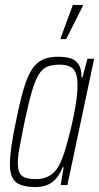

<svg xmlns="http://www.w3.org/2000/svg" viewBox="-20 -747 400 775"><path d="M124 8Q88 8 64.5 -0.5Q41 -9 30.5 -29Q20 -49 20 -84Q20 -113 26 -156Q32 -199 44 -255Q60 -335 75 -386.5Q90 -438 108.5 -466.5Q127 -495 152.5 -506.5Q178 -518 215 -518Q239 -518 260 -513Q281 -508 295 -490.5Q309 -473 309 -435H313L333 -510H360L252 0H225L237 -72H233Q219 -37 200.5 -20Q182 -3 162.5 2.5Q143 8 124 8ZM126 -24Q151 -24 171 -33Q191 -42 205.5 -60Q220 -78 230 -105Q238 -124 246 -152Q254 -180 262.5 -213.5Q271 -247 278 -282Q285 -317 289 -348.5Q293 -380 293 -403Q293 -449 276.5 -467.5Q260 -486 221 -486Q191 -486 171 -478Q151 -470 136.5 -446.5Q122 -423 108.5 -377Q95 -331 79 -255Q67 -196 59.5 -155.5Q52 -115 52 -89Q52 -62 60 -48Q68 -34 84.5 -29Q101 -24 126 -24ZM225 -589V-594L274 -727H315L314 -722L247 -589Z"/></svg>

Font: Saira ExtraCondensed Thin
Style: Italic
Weight: 250
Width: 2
Italic angle: -12°
Designer: Hector Gatti with collaboration of the Omnibus-Type team
Foundry: Omnibus-Type
Version: Version 1.101